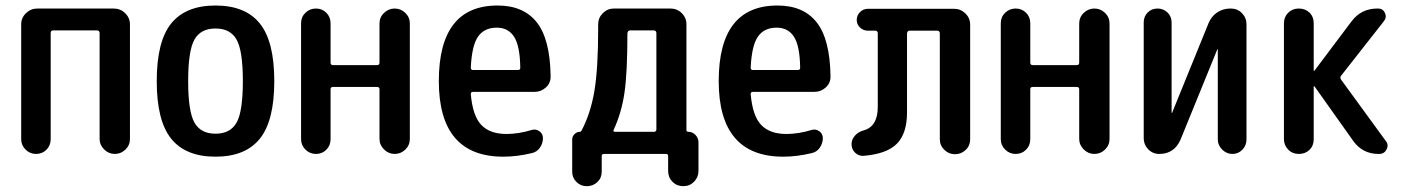

<svg xmlns="http://www.w3.org/2000/svg" viewBox="-20 -550 5040 686"><path d="M55.7 -52.7V-462.9Q55.7 -486.3 72.8 -502.9Q89.8 -519.5 113.3 -519.5H386.7Q410.2 -519.5 427.2 -502.9Q444.3 -486.3 444.3 -462.9V-53.7Q444.3 -31.2 428.2 -15.6Q412.1 0 390.1 0Q368.2 0 352.1 -16.1Q335.9 -32.2 335.9 -53.7V-431.6Q335.9 -440.4 327.1 -441.4H169.9Q161.1 -441.4 161.1 -431.6V-52.7Q161.1 -30.3 146 -15.1Q130.9 0 108.9 0Q86.9 0 71.3 -15.6Q55.7 -31.2 55.7 -52.7Z M825.2 -408.7Q802.7 -448.2 750 -448.2Q697.3 -448.2 674.8 -408.7Q652.3 -369.1 652.3 -260.3Q652.3 -151.4 674.8 -111.8Q697.3 -72.3 750 -72.3Q802.7 -72.3 825.2 -111.8Q847.7 -151.4 847.7 -260.3Q847.7 -369.1 825.2 -408.7ZM908.2 -54.2Q856.4 9.8 750 9.8Q643.6 9.8 591.8 -54.2Q540 -118.2 540 -260.3Q540 -402.3 591.8 -466.3Q643.6 -530.3 750 -530.3Q856.4 -530.3 908.2 -466.3Q960 -402.3 960 -260.3Q960 -118.2 908.2 -54.2Z M1055.7 -52.7V-466.8Q1055.7 -489.3 1071.3 -504.4Q1086.9 -519.5 1108.9 -519.5Q1130.9 -519.5 1146 -504.4Q1161.1 -489.3 1161.1 -466.8V-326.2Q1161.1 -317.4 1169.9 -317.4H1327.1Q1335.9 -317.4 1335.9 -326.2V-465.8Q1335.9 -488.3 1352.1 -503.9Q1368.2 -519.5 1390.1 -519.5Q1412.1 -519.5 1428.2 -503.9Q1444.3 -488.3 1444.3 -465.8V-53.7Q1444.3 -31.2 1428.2 -15.6Q1412.1 0 1390.1 0Q1368.2 0 1352.1 -16.1Q1335.9 -32.2 1335.9 -53.7V-231.4Q1335.9 -239.3 1327.1 -239.3H1169.9Q1161.1 -239.3 1161.1 -231.4V-52.7Q1161.1 -30.3 1146 -15.1Q1130.9 0 1108.9 0Q1086.9 0 1071.3 -15.6Q1055.7 -31.2 1055.7 -52.7Z M1754.9 -451.2Q1710.9 -451.2 1688.5 -419.9Q1666 -388.7 1662.1 -308.6Q1662.1 -299.8 1669.9 -299.8H1830.1Q1838.9 -299.8 1838.9 -307.6Q1837.9 -385.7 1816.9 -418.5Q1795.9 -451.2 1754.9 -451.2ZM1778.3 9.8Q1547.9 9.8 1547.9 -260.3Q1547.9 -530.3 1757.8 -530.3Q1850.6 -530.3 1897.9 -470.2Q1945.3 -410.2 1947.3 -278.3Q1948.2 -253.9 1930.7 -237.8Q1913.1 -221.7 1888.7 -221.7H1669.9Q1662.1 -221.7 1662.1 -213.9Q1668.9 -135.7 1699.7 -103.5Q1730.5 -71.3 1790 -71.3Q1832 -71.3 1880.9 -85.9Q1894.5 -89.8 1907.2 -81.1Q1919.9 -72.3 1919.9 -56.6Q1919.9 -38.1 1909.2 -22.5Q1898.4 -6.8 1879.9 -2.9Q1827.1 9.8 1778.3 9.8Z M2172.9 -86.9Q2168.9 -79.1 2177.7 -79.1H2316.4Q2325.2 -79.1 2325.2 -87.9V-431.6Q2325.2 -440.4 2316.4 -441.4H2231.4Q2222.7 -441.4 2221.7 -430.7Q2221.7 -292 2211.4 -220.2Q2201.2 -148.4 2172.9 -86.9ZM2024.4 63.5V-51.8Q2024.4 -62.5 2032.7 -70.8Q2041 -79.1 2051.8 -79.1Q2055.7 -79.1 2057.6 -83Q2089.8 -143.6 2103.5 -223.6Q2117.2 -303.7 2117.2 -448.2V-462.9Q2117.2 -486.3 2133.8 -502.9Q2150.4 -519.5 2172.9 -519.5H2376Q2399.4 -519.5 2416 -502.9Q2432.6 -486.3 2432.6 -462.9V-85Q2432.6 -79.1 2439.5 -79.1Q2454.1 -79.1 2464.8 -67.9Q2475.6 -56.6 2475.6 -42V60.5Q2475.6 83 2460 99.1Q2444.3 115.2 2421.4 115.2Q2398.4 115.2 2382.8 99.6Q2367.2 84 2367.2 60.5V7.8Q2367.2 0 2359.4 0H2137.7Q2129.9 0 2129.9 7.8V63.5Q2129.9 85.9 2114.3 100.6Q2098.6 115.2 2076.7 115.2Q2054.7 115.2 2039.6 100.1Q2024.4 85 2024.4 63.5Z M2754.9 -451.2Q2710.9 -451.2 2688.5 -419.9Q2666 -388.7 2662.1 -308.6Q2662.1 -299.8 2669.9 -299.8H2830.1Q2838.9 -299.8 2838.9 -307.6Q2837.9 -385.7 2816.9 -418.5Q2795.9 -451.2 2754.9 -451.2ZM2778.3 9.8Q2547.9 9.8 2547.9 -260.3Q2547.9 -530.3 2757.8 -530.3Q2850.6 -530.3 2897.9 -470.2Q2945.3 -410.2 2947.3 -278.3Q2948.2 -253.9 2930.7 -237.8Q2913.1 -221.7 2888.7 -221.7H2669.9Q2662.1 -221.7 2662.1 -213.9Q2668.9 -135.7 2699.7 -103.5Q2730.5 -71.3 2790 -71.3Q2832 -71.3 2880.9 -85.9Q2894.5 -89.8 2907.2 -81.1Q2919.9 -72.3 2919.9 -56.6Q2919.9 -38.1 2909.2 -22.5Q2898.4 -6.8 2879.9 -2.9Q2827.1 9.8 2778.3 9.8Z M3065.4 6.8Q3047.9 7.8 3035.2 -4.4Q3022.5 -16.6 3022.5 -35.2Q3022.5 -51.8 3034.7 -65.4Q3046.9 -79.1 3065.4 -84Q3116.2 -97.7 3116.2 -168V-430.7Q3116.2 -439.5 3108.4 -440.4H3081.1Q3064.5 -440.4 3052.7 -451.7Q3041 -462.9 3041 -478.5Q3041 -495.1 3052.7 -506.8Q3064.5 -518.6 3081.1 -518.6H3388.7Q3412.1 -518.6 3429.2 -502Q3446.3 -485.4 3446.3 -461.9V-52.7Q3446.3 -29.3 3430.2 -14.2Q3414.1 1 3392.1 1Q3370.1 1 3354 -14.6Q3337.9 -30.3 3337.9 -52.7V-430.7Q3337.9 -439.5 3329.1 -440.4H3230.5Q3221.7 -440.4 3220.7 -430.7V-148.4Q3220.7 -73.2 3184.6 -36.6Q3148.4 0 3065.4 6.8Z M3555.7 -52.7V-466.8Q3555.7 -489.3 3571.3 -504.4Q3586.9 -519.5 3608.9 -519.5Q3630.9 -519.5 3646 -504.4Q3661.1 -489.3 3661.1 -466.8V-326.2Q3661.1 -317.4 3669.9 -317.4H3827.1Q3835.9 -317.4 3835.9 -326.2V-465.8Q3835.9 -488.3 3852.1 -503.9Q3868.2 -519.5 3890.1 -519.5Q3912.1 -519.5 3928.2 -503.9Q3944.3 -488.3 3944.3 -465.8V-53.7Q3944.3 -31.2 3928.2 -15.6Q3912.1 0 3890.1 0Q3868.2 0 3852.1 -16.1Q3835.9 -32.2 3835.9 -53.7V-231.4Q3835.9 -239.3 3827.1 -239.3H3669.9Q3661.1 -239.3 3661.1 -231.4V-52.7Q3661.1 -30.3 3646 -15.1Q3630.9 0 3608.9 0Q3586.9 0 3571.3 -15.6Q3555.7 -31.2 3555.7 -52.7Z M4122.1 0Q4098.6 0 4082.5 -16.6Q4066.4 -33.2 4066.4 -55.7V-469.7Q4066.4 -491.2 4080.6 -505.4Q4094.7 -519.5 4115.7 -519.5Q4136.7 -519.5 4151.4 -505.4Q4166 -491.2 4166 -469.7V-147.5Q4166 -146.5 4167 -146.5Q4168 -146.5 4168 -147.5L4297.9 -466.8Q4307.6 -491.2 4328.6 -505.4Q4349.6 -519.5 4376 -519.5H4377.9Q4401.4 -519.5 4417.5 -502.9Q4433.6 -486.3 4433.6 -462.9V-51.8Q4433.6 -30.3 4418.9 -15.1Q4404.3 0 4383.3 0Q4362.3 0 4346.7 -15.6Q4331.1 -31.2 4331.1 -51.8V-373Q4331.1 -374 4330.1 -374Q4329.1 -374 4329.1 -373L4198.2 -51.8Q4175.8 0 4122.1 0Z M4567.4 -52.7V-466.8Q4567.4 -489.3 4582.5 -504.4Q4597.7 -519.5 4620.6 -519.5Q4643.6 -519.5 4658.7 -504.9Q4673.8 -490.2 4673.8 -466.8V-297.9Q4673.8 -296.9 4674.8 -296.9L4676.8 -297.9L4809.6 -474.6Q4843.8 -519.5 4901.4 -519.5H4904.3Q4920.9 -519.5 4928.2 -503.9Q4935.5 -488.3 4924.8 -474.6L4771.5 -279.3Q4766.6 -272.5 4771.5 -265.6L4931.6 -45.9Q4942.4 -32.2 4934.1 -16.1Q4925.8 0 4908.2 0H4905.3Q4848.6 0 4815.4 -45.9L4676.8 -241.2Q4675.8 -242.2 4674.8 -242.2Q4673.8 -242.2 4673.8 -241.2V-52.7Q4673.8 -29.3 4658.7 -14.6Q4643.6 0 4620.6 0Q4597.7 0 4582.5 -15.6Q4567.4 -31.2 4567.4 -52.7Z"/></svg>

Font: Rounded Mgen+ 1mn medium
Style: Regular
Weight: 500
Designer: [Source Han Sans]
Ryoko NISHIZUKA  (kana & ideographs); Paul D. Hunt (Latin, Greek & Cyrillic); Wenlong ZHANG  (bopomofo
Version: Version 1.059.20150602